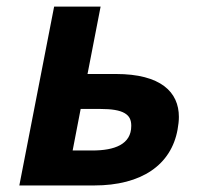

<svg xmlns="http://www.w3.org/2000/svg" viewBox="-20 -567 642 587"><path d="M39.1 0H267.6C413.1 0 503.4 -63 522.9 -170.9C525.4 -185.1 526.9 -197.3 526.9 -209.5C526.9 -285.2 472.2 -340.8 334 -340.8H247.6L287.6 -546.9H145.5ZM202.1 -106.9 226.6 -233.9H286.6C321.3 -233.9 345.7 -230 360.8 -221.2C376 -212.4 381.3 -200.2 381.3 -182.1C381.3 -125.5 330.1 -106.9 262.2 -106.9Z"/></svg>

Font: Hack
Style: Bold Oblique
Weight: 700
Italic angle: -12°
Monospace: yes
Designer: Christopher Simpkins
Foundry: Christopher Simpkins
Version: Version 2.010